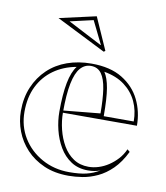

<svg xmlns="http://www.w3.org/2000/svg" viewBox="-84 -805 769 889"><g transform="rotate(10 301.0 -360.0)"><path d="M314 -515Q402 -515 458.5 -480.5Q515 -446 542.5 -390Q570 -334 570 -268H219V-278L394 -295Q394 -362 387 -408.5Q380 -455 362.5 -479.5Q345 -504 313 -504Q284 -504 263.5 -481Q243 -458 232.5 -406.5Q222 -355 222 -270Q222 -230 232 -189.5Q242 -149 261.5 -115.5Q281 -82 311 -62Q341 -42 382 -42Q405 -42 429 -49.5Q453 -57 475 -71.5Q497 -86 515.5 -106Q534 -126 546 -153L558 -143Q533 -92 501 -60.5Q469 -29 433.5 -12.5Q398 4 363.5 9.5Q329 15 298 15Q232 15 182 -7Q132 -29 98 -65.5Q64 -102 46.5 -148Q29 -194 29 -242Q29 -305 50.5 -355.5Q72 -406 110 -442Q148 -478 200 -496.5Q252 -515 314 -515ZM46 -242Q46 -174 79 -120Q112 -66 169.5 -34Q227 -2 298 -2Q346 -2 378 -9.5Q410 -17 440 -35Q427 -30 412.5 -27.5Q398 -25 382 -25Q336 -25 302.5 -47Q269 -69 247.5 -105.5Q226 -142 215.5 -185Q205 -228 205 -270Q205 -352 215.5 -406Q226 -460 248 -488Q187 -477 141.5 -444.5Q96 -412 71 -361Q46 -310 46 -242ZM411 -285H552Q552 -336 532.5 -378Q513 -420 474.5 -449Q436 -478 378 -488Q395 -463 403 -416Q411 -369 411 -285ZM359 -579 126 -696 299 -735 366 -584ZM341 -607 288 -715 179 -690 339 -607Z"/></g></svg>

Font: Kalnia Glaze Thin SemiBold
Style: Regular
Weight: 600
Version: Version 1.110